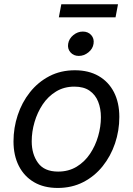

<svg xmlns="http://www.w3.org/2000/svg" viewBox="-20 -885 634 916"><path d="M255.4 11.7Q189.5 11.7 142.3 -15.9Q95.2 -43.5 69.8 -93.5Q44.4 -143.6 44.4 -210.4Q44.4 -274.9 64.5 -335.7Q84.5 -396.5 122.8 -444.8Q161.1 -493.2 215.3 -521.5Q269.5 -549.8 337.4 -549.8Q402.8 -549.8 450.4 -522.5Q498 -495.1 523.7 -445.1Q549.3 -395 549.3 -327.1Q549.3 -261.7 528.8 -200.9Q508.3 -140.1 469.7 -92Q431.2 -43.9 377 -16.1Q322.8 11.7 255.4 11.7ZM257.3 -66.4Q307.1 -66.4 345.5 -89.6Q383.8 -112.8 409.4 -151.1Q435.1 -189.5 448.2 -235.1Q461.4 -280.8 461.4 -325.7Q461.4 -367.2 448.2 -400.1Q435.1 -433.1 407.2 -452.4Q379.4 -471.7 335 -471.7Q285.6 -471.7 247.6 -448.5Q209.5 -425.3 183.8 -387Q158.2 -348.6 144.8 -302.7Q131.3 -256.8 131.3 -210.9Q131.3 -149.4 161.4 -107.9Q191.4 -66.4 257.3 -66.4ZM356 -618.2Q331.1 -618.2 316.2 -635.3Q301.3 -652.3 305.2 -676.3Q309.1 -700.7 329.8 -717.5Q350.6 -734.4 375 -734.4Q400.4 -734.4 415.3 -717.5Q430.2 -700.7 426.3 -676.3Q422.9 -652.3 401.9 -635.3Q380.9 -618.2 356 -618.2ZM543 -864.7 531.2 -802.2H260.7L272.5 -864.7Z"/></svg>

Font: Inter 16pt
Style: Italic
Weight: 400
Italic angle: -9.3988°
Version: Version 4.001;git-66647c0bb